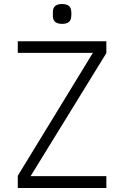

<svg xmlns="http://www.w3.org/2000/svg" viewBox="-20 -939 620 959"><path d="M68.8 -732.9H511.2V-673.8L132.8 -59.1H511.2V0H68.8V-61L443.8 -674.8H68.8ZM244.1 -856.9V-881.8Q245.6 -918.9 290 -918.9Q334.5 -918.9 335.9 -881.8Q337.4 -870.1 335.9 -856.9Q334.5 -819.8 290 -819.8Q245.6 -819.8 244.1 -856.9Z"/></svg>

Font: Kreadon Light
Style: Regular
Weight: 300
Designer: kohakuno
Foundry: StudioGnu
Version: Version 1.000;Glyphs 3.1.2 (3151)